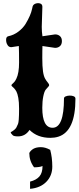

<svg xmlns="http://www.w3.org/2000/svg" viewBox="-20 -841 499 1219"><path d="M299.8 34.2Q217.8 34.2 167.5 -16.1Q140.6 24.9 94.7 24.9Q69.8 24.9 62 18.6Q49.3 7.3 47.9 -1.5Q75.7 -16.6 84 -31.7Q91.3 -45.9 94.5 -54.4Q97.7 -63 99.1 -82Q100.1 -94.7 100.6 -112.1Q101.1 -129.4 101.1 -150.4Q101.1 -192.9 96.2 -219.5Q91.3 -246.1 84.5 -259.3Q77.6 -272 69.8 -280.3Q63.5 -287.1 58.1 -291.3Q52.7 -295.4 52.7 -299.3Q52.7 -303.2 57.6 -307.6Q62.5 -311.5 69.8 -319.3Q77.1 -327.1 84 -341.8Q101.1 -377 101.1 -443.8Q101.1 -511.7 99.6 -548.8L51.8 -541.5Q35.6 -541.5 27.8 -555.2Q18.6 -569.3 18.8 -588.6Q19 -607.9 32.2 -610.8Q67.9 -618.2 97.2 -640.6Q126.5 -663.1 142.6 -689.5Q175.3 -743.7 183.6 -784.2L187.5 -801.3Q192.4 -814 207.3 -818.6Q222.2 -823.2 235.6 -818.6Q249 -814 249 -797.9L245.1 -670.4Q245.1 -638.7 249.5 -610.8L329.6 -622.6Q348.6 -622.6 360.8 -611.6Q373 -600.6 373 -580.1Q373 -559.1 360.8 -548.1Q348.6 -537.1 329.6 -537.1L249.5 -548.8Q249 -536.6 248.8 -517.3Q248.5 -498 248.5 -472.2Q248.5 -420.4 252.9 -388.2Q257.3 -357.4 266.6 -341.3Q275.9 -325.2 283.9 -316.4Q292 -307.6 292 -299.3Q292 -295.4 284.9 -288.6Q277.8 -281.7 270.5 -272Q261.2 -260.7 254.9 -229.5Q248.5 -198.2 248.5 -156.7Q248.5 -29.8 314 -29.8Q386.2 -29.8 386.2 -215.8Q386.2 -224.6 397.2 -229.2Q408.2 -233.9 422.6 -234.1Q437 -234.4 448 -229.7Q459 -225.1 459 -214.4Q459 -7.3 350.1 26.9Q326.7 34.2 299.8 34.2ZM170.9 357.9V312Q210.4 302.2 230.2 279.3Q250 256.3 250 213.4H249Q231.9 221.2 196.3 221.2Q166 180.7 166 130.4Q173.8 114.7 192.4 103.5Q210.9 93.3 239.3 93.3Q267.6 93.3 298.8 110.4Q312 159.2 312 216.8Q312 274.4 274.2 313.2Q236.3 352.1 170.9 357.9Z"/></svg>

Font: Sancreek
Style: Regular
Weight: 400
Designer: Vernon Adams
Foundry: Vernon Adams
Version: Version 1.100; ttfautohint (v1.8.4.7-5d5b)